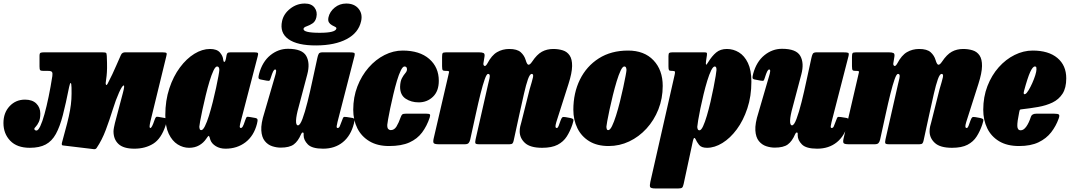

<svg xmlns="http://www.w3.org/2000/svg" viewBox="-52 -816 6052 1086"><path d="M888 -495 798 -126Q797 -121.5 795.5 -113.2Q794 -105 794 -101Q794 -92 798.5 -92Q807 -92 821.5 -135.5Q826.5 -150 830.2 -153.5Q834 -157 844 -155L880.5 -148.5Q893 -146.5 891.5 -134.2Q890 -122 884.5 -106Q860 -31.5 814.8 -3.2Q769.5 25 708 25Q646.5 25 618.2 -1.5Q590 -28 590 -73Q590 -80.5 592.5 -94.5Q595 -108.5 598 -120L643 -290Q655.5 -336.5 646.5 -332.5Q637.5 -328.5 621.5 -293Q603 -252 585.5 -195.5Q568 -139 546.5 -81.5Q525 -24 494.5 21Q489.5 28.5 479.5 27.8Q469.5 27 461 25.5L302.5 6.5Q294.5 5 299 -11Q316.5 -74 327.5 -117.2Q338.5 -160.5 344.2 -193Q350 -225.5 351.8 -255.2Q353.5 -285 352.5 -321Q352 -345 348 -346.5Q344 -348 339 -324Q320.5 -230.5 303.5 -164.8Q286.5 -99 264 -58.2Q241.5 -17.5 206.5 1.2Q171.5 20 116.5 20Q44 20 5.8 -20Q-32.5 -60 -32.5 -120Q-32.5 -178 2.2 -215.2Q37 -252.5 89.5 -252.5Q131 -252.5 153.5 -230.2Q176 -208 176 -173.5Q176 -143.5 167.5 -126Q159 -108.5 150.5 -99.8Q142 -91 142 -87.5Q142 -82.5 146.2 -80Q150.5 -77.5 154 -77.5Q164 -77.5 175.8 -102.2Q187.5 -127 199.5 -170.2Q211.5 -213.5 223 -268.8Q234.5 -324 244 -385.5Q246.5 -402.5 242 -408.8Q237.5 -415 220.5 -415H194Q178.5 -415 175 -419.5Q171.5 -424 171.5 -440V-500Q171.5 -514.5 177.2 -517.2Q183 -520 196.5 -520H524Q541.5 -520 546.5 -517.8Q551.5 -515.5 552 -500Q554 -456.5 553.5 -431Q553 -405.5 551 -387.5Q549 -369.5 546 -348Q545 -339.5 548.2 -336Q551.5 -332.5 556.5 -342Q572.5 -372.5 583.5 -396.2Q594.5 -420 605.5 -445Q616.5 -470 631.5 -504Q635.5 -513.5 642 -516.8Q648.5 -520 654.5 -520H866.5Q886 -520 889.5 -516Q893 -512 888 -495Z M1401.5 -115.5Q1384 -47.5 1336.5 -11.2Q1289 25 1223.5 25Q1192 25 1168.8 10.8Q1145.5 -3.5 1138 -24.5Q1136 -30.5 1135.2 -33.8Q1134.5 -37 1133.5 -39.5Q1130.5 -49.5 1126.8 -46.8Q1123 -44 1114 -30.5Q1099 -8 1074.5 6Q1050 20 1017.5 20Q983.5 20 952.8 0.8Q922 -18.5 902.5 -59.2Q883 -100 883 -165Q883 -247.5 905.8 -316Q928.5 -384.5 965.8 -434.5Q1003 -484.5 1047.5 -511.8Q1092 -539 1135.5 -539Q1175 -539 1192 -519Q1209 -499 1210.5 -478.5Q1211.5 -466.5 1216.8 -465.8Q1222 -465 1226.5 -487L1229.5 -504Q1231.5 -513 1235.5 -516.5Q1239.5 -520 1252 -520H1386.5Q1404.5 -520 1407 -515.5Q1409.5 -511 1405.5 -497L1309 -126Q1308 -121.5 1306 -113.2Q1304 -105 1304 -101Q1304 -92 1311 -92Q1315 -92 1320 -98.5Q1325 -105 1336.5 -140Q1340.5 -151.5 1343.8 -154.2Q1347 -157 1365.5 -153.5L1393.5 -148.5Q1402 -147 1404.2 -140.8Q1406.5 -134.5 1401.5 -115.5ZM1188.5 -420Q1189 -428.5 1185.8 -434.2Q1182.5 -440 1176 -440Q1166.5 -440 1155.5 -416.8Q1144.5 -393.5 1133.2 -356.5Q1122 -319.5 1111.8 -277.2Q1101.5 -235 1093.2 -196.2Q1085 -157.5 1080.2 -131.2Q1075.5 -105 1075.5 -100Q1075.5 -93.5 1077.5 -86.8Q1079.5 -80 1086.5 -80Q1096 -80 1107.2 -102.5Q1118.5 -125 1129.8 -161.2Q1141 -197.5 1151.5 -239Q1162 -280.5 1170.2 -319.2Q1178.5 -358 1183.5 -385.5Q1188.5 -413 1188.5 -420Z M1906.5 -796Q1952 -796 1976 -766.8Q2000 -737.5 1990.5 -696Q1976 -630.5 1909.2 -595Q1842.5 -559.5 1736.5 -559Q1630 -558.5 1579.5 -594.5Q1529 -630.5 1543.5 -697Q1552.5 -738 1589.5 -767Q1626.5 -796 1672 -796Q1709.5 -796 1727 -773Q1744.5 -750 1737.5 -718.5Q1732 -694 1715 -683.2Q1698 -672.5 1682.5 -667.2Q1667 -662 1665 -654Q1660 -630.5 1756.5 -630.5Q1845 -630.5 1850.5 -654Q1852 -660 1844 -664Q1836 -668 1825.5 -673.5Q1815 -679 1808.5 -689.5Q1802 -700 1806 -718.5Q1813 -750 1841 -773Q1869 -796 1906.5 -796ZM1413.5 -398.5Q1432 -467 1477 -503.5Q1522 -540 1577 -540Q1657.5 -540 1680.2 -499.5Q1703 -459 1686 -395L1637 -210Q1623.5 -162 1622.5 -134.5Q1621.5 -107 1633.5 -107Q1645 -107 1658.8 -143.5Q1672.5 -180 1687.2 -238.8Q1702 -297.5 1716 -364L1743 -488Q1746 -502.5 1750.5 -511.2Q1755 -520 1772 -520H1923Q1945 -520 1951 -517.2Q1957 -514.5 1952.5 -497L1857 -126Q1854 -115 1852.5 -103.5Q1851 -92 1857.5 -92Q1866 -92 1870 -102.2Q1874 -112.5 1883.5 -137Q1887.5 -148.5 1890.5 -152.5Q1893.5 -156.5 1909.5 -154L1938 -149.5Q1951 -148 1952.5 -140.8Q1954 -133.5 1950 -118Q1932.5 -48.5 1887.2 -11.8Q1842 25 1775.5 25Q1713 25 1689.2 0.8Q1665.5 -23.5 1665.5 -50V-60Q1665.5 -66.5 1660.2 -66.5Q1655 -66.5 1651 -57Q1634 -17 1609.5 1Q1585 19 1535 19Q1512 19 1487.5 11Q1463 3 1445.8 -18.2Q1428.5 -39.5 1426 -78.2Q1423.5 -117 1443.5 -179L1505 -390Q1508.5 -401.5 1509.8 -412.2Q1511 -423 1504 -423Q1499 -423 1493.5 -413.2Q1488 -403.5 1478.5 -373Q1476 -365 1473.2 -361Q1470.5 -357 1455.5 -360L1421.5 -366.5Q1410.5 -369 1410 -376.2Q1409.5 -383.5 1413.5 -398.5Z M2430 -359Q2430 -300.5 2397 -268.8Q2364 -237 2316 -237Q2274 -237 2242.5 -257.8Q2211 -278.5 2211 -325Q2212 -356.5 2221.5 -374Q2231 -391.5 2240.5 -402.2Q2250 -413 2250 -424Q2250 -440 2236 -440Q2226 -440 2215 -417.5Q2204 -395 2193.2 -359Q2182.5 -323 2172.8 -282Q2163 -241 2155.2 -203.5Q2147.5 -166 2143 -140.5Q2138.5 -115 2138.5 -110Q2138 -91.5 2144.5 -85.8Q2151 -80 2158 -80Q2178 -80 2190.5 -100.2Q2203 -120.5 2215 -154.5Q2218.5 -164.5 2223.5 -168.8Q2228.5 -173 2244 -173H2359.5Q2375.5 -173 2379.2 -169Q2383 -165 2378.5 -151Q2362.5 -103 2335.5 -66.8Q2308.5 -30.5 2263.5 -10.2Q2218.5 10 2148.5 10Q2083 10 2037.8 -17Q1992.5 -44 1969.2 -90.5Q1946 -137 1946 -195Q1946 -266.5 1969.5 -327.2Q1993 -388 2033 -433.8Q2073 -479.5 2123 -504.8Q2173 -530 2225.5 -530Q2321.5 -530 2375.8 -482.8Q2430 -435.5 2430 -359Z M2471.5 -520H2658Q2675 -520 2683 -516Q2691 -512 2688.5 -496L2682.5 -459Q2680.5 -448 2687.5 -443.5Q2694.5 -439 2705 -457.5Q2729 -503.5 2759.8 -521.2Q2790.5 -539 2828.5 -539Q2873 -539 2893.5 -520.5Q2914 -502 2921.5 -476Q2929 -450.5 2937.2 -449.8Q2945.5 -449 2958 -467.5Q2985 -508 3013.2 -523.5Q3041.5 -539 3077.5 -539Q3107 -539 3131.5 -531.2Q3156 -523.5 3170.2 -502.2Q3184.5 -481 3184 -442.2Q3183.5 -403.5 3163.5 -341L3094.5 -125Q3091.5 -115.5 3090.8 -109.8Q3090 -104 3090 -101Q3090 -92 3097.5 -92Q3103 -92 3107.5 -103.2Q3112 -114.5 3119 -135Q3124 -148.5 3128.5 -152.2Q3133 -156 3147 -153.5L3171.5 -149Q3189.5 -145.5 3191.2 -139.5Q3193 -133.5 3185 -110Q3172.5 -73.5 3153.8 -44Q3135 -14.5 3102 2.8Q3069 20 3014.5 20Q2947 20 2917.2 -7.5Q2887.5 -35 2887.5 -73Q2887.5 -87.5 2890.5 -100.8Q2893.5 -114 2897 -125L2943.5 -310Q2958 -358 2962.5 -378Q2967 -398 2955.5 -398Q2945 -398 2934.2 -367.8Q2923.5 -337.5 2911.8 -286Q2900 -234.5 2886 -170.5L2853.5 -21Q2851.5 -10.5 2847 -5.2Q2842.5 0 2829.5 0H2658.5Q2640 0 2637.2 -5.5Q2634.5 -11 2638 -27.5L2708.5 -338Q2719.5 -379.5 2718.2 -388.8Q2717 -398 2708.5 -398Q2700.5 -398 2689.8 -367.8Q2679 -337.5 2666 -285.8Q2653 -234 2639 -169.5L2607.5 -26Q2604.5 -13.5 2598.5 -6.8Q2592.5 0 2576.5 0H2431.5Q2405.5 0 2401 -6.8Q2396.5 -13.5 2401 -33L2483 -386Q2487 -403.5 2488.2 -409.2Q2489.5 -415 2473.5 -415H2468.5Q2456.5 -415 2452.5 -418.8Q2448.5 -422.5 2448.5 -442V-494Q2448.5 -510.5 2451.8 -515.2Q2455 -520 2471.5 -520Z M3191 -195Q3191 -290 3228.2 -365.8Q3265.5 -441.5 3335 -485.8Q3404.5 -530 3500.5 -530Q3592 -530 3644.2 -475Q3696.5 -420 3696.5 -330Q3696.5 -259 3672 -197.2Q3647.5 -135.5 3604.8 -88.8Q3562 -42 3507 -16Q3452 10 3390.5 10Q3325.5 10 3281 -17.2Q3236.5 -44.5 3213.8 -91Q3191 -137.5 3191 -195ZM3378 -100Q3378 -92.5 3380 -86.2Q3382 -80 3388.5 -80Q3398.5 -80 3409.8 -103Q3421 -126 3432.5 -162.5Q3444 -199 3454.5 -241Q3465 -283 3473.2 -321.5Q3481.5 -360 3486.5 -387Q3491.5 -414 3491.5 -420Q3491.5 -427 3489 -433.5Q3486.5 -440 3479 -440Q3469.5 -440 3458.5 -416.8Q3447.5 -393.5 3436.2 -356.5Q3425 -319.5 3414.5 -277.2Q3404 -235 3395.8 -196.2Q3387.5 -157.5 3382.8 -131.2Q3378 -105 3378 -100Z M3752 -520H3931Q3941.5 -520 3944.8 -517.8Q3948 -515.5 3946.5 -504L3941.5 -470Q3939.5 -454 3941.5 -450.5Q3943.5 -447 3954.5 -465.5Q3975 -499 3998.8 -519Q4022.5 -539 4059.5 -539Q4096 -539 4127.5 -519.8Q4159 -500.5 4178.5 -459.8Q4198 -419 4198 -354Q4198 -271.5 4175.2 -203Q4152.5 -134.5 4115.5 -84.5Q4078.5 -34.5 4034.2 -7.2Q3990 20 3947 20Q3915 20 3902 3.2Q3889 -13.5 3882.5 -28.5Q3879 -36.5 3875 -35.5Q3871 -34.5 3867.5 -20L3815 224Q3811.5 240.5 3806.2 245.2Q3801 250 3784 250H3656Q3628.5 250 3625.2 241.5Q3622 233 3626.5 213L3764 -393Q3767 -406 3765.5 -410.5Q3764 -415 3751 -415H3747Q3734.5 -415 3731.8 -419.8Q3729 -424.5 3729 -441V-499Q3729 -513.5 3733.8 -516.8Q3738.5 -520 3752 -520ZM3892 -99Q3892 -91 3894.8 -85Q3897.5 -79 3904.5 -79Q3914 -79 3924.8 -102Q3935.5 -125 3946.2 -161.5Q3957 -198 3966.8 -240Q3976.5 -282 3984 -320.5Q3991.5 -359 3996 -386Q4000.5 -413 4000.5 -419Q4001.5 -440 3991 -440Q3981.5 -440 3970.5 -417.8Q3959.5 -395.5 3948.5 -359.5Q3937.5 -323.5 3927.5 -282.2Q3917.5 -241 3909.5 -202.2Q3901.5 -163.5 3897 -135.5Q3892.5 -107.5 3892 -99Z M4208 -398.5Q4226.5 -467 4271.5 -503.5Q4316.5 -540 4371.5 -540Q4452 -540 4474.8 -499.5Q4497.5 -459 4480.5 -395L4431.5 -210Q4418 -162 4417 -134.5Q4416 -107 4428 -107Q4439.5 -107 4453.2 -143.5Q4467 -180 4481.8 -238.8Q4496.5 -297.5 4510.5 -364L4537.5 -488Q4540.5 -502.5 4545 -511.2Q4549.5 -520 4566.5 -520H4717.5Q4739.5 -520 4745.5 -517.2Q4751.5 -514.5 4747 -497L4651.5 -126Q4648.5 -115 4647 -103.5Q4645.5 -92 4652 -92Q4660.5 -92 4664.5 -102.2Q4668.5 -112.5 4678 -137Q4682 -148.5 4685 -152.5Q4688 -156.5 4704 -154L4732.5 -149.5Q4745.5 -148 4747 -140.8Q4748.5 -133.5 4744.5 -118Q4727 -48.5 4681.8 -11.8Q4636.5 25 4570 25Q4507.5 25 4483.8 0.8Q4460 -23.5 4460 -50V-60Q4460 -66.5 4454.8 -66.5Q4449.5 -66.5 4445.5 -57Q4428.5 -17 4404 1Q4379.5 19 4329.5 19Q4306.5 19 4282 11Q4257.5 3 4240.2 -18.2Q4223 -39.5 4220.5 -78.2Q4218 -117 4238 -179L4299.5 -390Q4303 -401.5 4304.2 -412.2Q4305.5 -423 4298.5 -423Q4293.5 -423 4288 -413.2Q4282.5 -403.5 4273 -373Q4270.5 -365 4267.8 -361Q4265 -357 4250 -360L4216 -366.5Q4205 -369 4204.5 -376.2Q4204 -383.5 4208 -398.5Z M4790 -520H4976.5Q4993.5 -520 5001.5 -516Q5009.5 -512 5007 -496L5001 -459Q4999 -448 5006 -443.5Q5013 -439 5023.5 -457.5Q5047.5 -503.5 5078.2 -521.2Q5109 -539 5147 -539Q5191.5 -539 5212 -520.5Q5232.5 -502 5240 -476Q5247.5 -450.5 5255.8 -449.8Q5264 -449 5276.5 -467.5Q5303.5 -508 5331.8 -523.5Q5360 -539 5396 -539Q5425.5 -539 5450 -531.2Q5474.5 -523.5 5488.8 -502.2Q5503 -481 5502.5 -442.2Q5502 -403.5 5482 -341L5413 -125Q5410 -115.5 5409.2 -109.8Q5408.5 -104 5408.5 -101Q5408.5 -92 5416 -92Q5421.5 -92 5426 -103.2Q5430.5 -114.5 5437.5 -135Q5442.5 -148.5 5447 -152.2Q5451.5 -156 5465.5 -153.5L5490 -149Q5508 -145.5 5509.8 -139.5Q5511.5 -133.5 5503.5 -110Q5491 -73.5 5472.2 -44Q5453.5 -14.5 5420.5 2.8Q5387.5 20 5333 20Q5265.5 20 5235.8 -7.5Q5206 -35 5206 -73Q5206 -87.5 5209 -100.8Q5212 -114 5215.5 -125L5262 -310Q5276.5 -358 5281 -378Q5285.5 -398 5274 -398Q5263.5 -398 5252.8 -367.8Q5242 -337.5 5230.2 -286Q5218.5 -234.5 5204.5 -170.5L5172 -21Q5170 -10.5 5165.5 -5.2Q5161 0 5148 0H4977Q4958.5 0 4955.8 -5.5Q4953 -11 4956.5 -27.5L5027 -338Q5038 -379.5 5036.8 -388.8Q5035.5 -398 5027 -398Q5019 -398 5008.2 -367.8Q4997.5 -337.5 4984.5 -285.8Q4971.5 -234 4957.5 -169.5L4926 -26Q4923 -13.5 4917 -6.8Q4911 0 4895 0H4750Q4724 0 4719.5 -6.8Q4715 -13.5 4719.5 -33L4801.5 -386Q4805.5 -403.5 4806.8 -409.2Q4808 -415 4792 -415H4787Q4775 -415 4771 -418.8Q4767 -422.5 4767 -442V-494Q4767 -510.5 4770.2 -515.2Q4773.5 -520 4790 -520Z M5509.5 -195Q5509.5 -268 5533.2 -329.2Q5557 -390.5 5597 -435.5Q5637 -480.5 5687 -505.2Q5737 -530 5789 -530Q5879 -530 5929 -488Q5979 -446 5979 -373Q5979 -318.5 5958 -286Q5937 -253.5 5901.2 -236.2Q5865.5 -219 5819.8 -211Q5774 -203 5724.5 -197.5Q5717.5 -197 5716 -193.8Q5714.5 -190.5 5713 -182.5Q5701.5 -127 5702.2 -103Q5703 -79 5721.5 -79Q5738 -79 5753 -100Q5768 -121 5779 -155.5Q5784.5 -173 5810 -173H5910.5Q5932.5 -173 5937.5 -167.8Q5942.5 -162.5 5936 -145Q5921 -103 5893.8 -67.8Q5866.5 -32.5 5822.2 -11.2Q5778 10 5712 10Q5644.5 10 5599.5 -17Q5554.5 -44 5532 -90.5Q5509.5 -137 5509.5 -195ZM5748 -284.5Q5755.5 -288.5 5766 -305.8Q5776.5 -323 5786.8 -346Q5797 -369 5803.8 -390.5Q5810.5 -412 5810.5 -424Q5810.5 -431 5809.5 -435.5Q5808.5 -440 5801.5 -440Q5789.5 -440 5775 -408.5Q5760.5 -377 5740 -301Q5734 -278 5748 -284.5Z"/></svg>

Font: Besley* Condensed Fatface
Style: Italic
Weight: 900
Width: 3
Italic angle: -13°
Designer: Owen Earl
Foundry: indestructible type*
Version: Version 3.000; ttfautohint (v1.8.3)